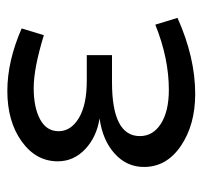

<svg xmlns="http://www.w3.org/2000/svg" viewBox="-34 -498 539 510"><g transform="rotate(-90 235.0 -242.5)"><path d="M241 7Q159 7 103 -31Q47 -69 47 -129Q47 -175 82.5 -207Q118 -239 176 -247Q126 -255 94 -285.5Q62 -316 62 -358Q62 -416 115 -454Q168 -492 249 -492Q328 -492 415 -454L397 -395Q309 -422 257 -422Q205 -422 173.5 -405Q142 -388 142 -356Q142 -323 177 -302Q212 -281 276 -281H344V-214H272Q129 -214 129 -140Q129 -105 162 -84Q195 -63 252 -63Q336 -63 425 -99L443 -40Q338 7 241 7Z"/></g></svg>

Font: Cantarell
Style: Regular
Weight: 400
Designer: Dave Crossland, Nikolaus Waxweiler, Florian Fecher, Jacques Le Bailly, Eben Sorkin, Alexei Vanyashin, Alexios Zavras, Em
Version: Version 0.303